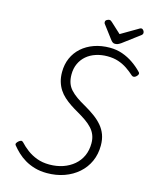

<svg xmlns="http://www.w3.org/2000/svg" viewBox="-209 -1676 1460 1831"><g transform="rotate(15 520.5 -760.0)"><path d="M437 23Q370 23 315.5 7Q261 -9 217.5 -35Q174 -61 141 -92.5Q108 -124 83 -155Q74 -166 80 -177Q86 -188 96 -197Q109 -208 120 -211Q131 -214 141 -204Q174 -168 217 -135.5Q260 -103 315 -82.5Q370 -62 438 -62Q511 -62 572 -83Q633 -104 679 -143Q725 -182 750 -237Q775 -292 775 -361Q775 -406 761 -441.5Q747 -477 720.5 -506Q694 -535 657 -561Q620 -587 573 -614Q532 -637 495.5 -661.5Q459 -686 428 -714Q397 -742 375 -776Q353 -810 340.5 -852Q328 -894 328 -946Q328 -1022 355.5 -1084.5Q383 -1147 434 -1192.5Q485 -1238 555.5 -1263Q626 -1288 711 -1288Q777 -1288 835 -1267.5Q893 -1247 943 -1212.5Q993 -1178 1032 -1137Q1043 -1127 1040.5 -1115.5Q1038 -1104 1025 -1092Q1014 -1081 1002 -1079Q990 -1077 980 -1085Q945 -1117 905 -1144Q865 -1171 817 -1187Q769 -1203 709 -1203Q648 -1203 595 -1185.5Q542 -1168 503.5 -1135Q465 -1102 443 -1054.5Q421 -1007 421 -947Q421 -900 433.5 -864Q446 -828 472 -799.5Q498 -771 535.5 -744.5Q573 -718 624 -690Q678 -659 722.5 -626.5Q767 -594 799.5 -556Q832 -518 849.5 -471Q867 -424 867 -364Q867 -278 835 -207Q803 -136 744.5 -84.5Q686 -33 607.5 -5Q529 23 437 23ZM952 -1543Q964 -1543 973 -1531Q982 -1519 982 -1508Q982 -1499 979 -1493.5Q976 -1488 971 -1484L803 -1358Q787 -1347 774 -1341.5Q761 -1336 745 -1336Q732 -1336 722 -1343Q712 -1350 703 -1362L605 -1492Q599 -1499 598.5 -1504.5Q598 -1510 598 -1514Q598 -1527 612 -1535Q626 -1543 636 -1543Q646 -1543 652 -1538.5Q658 -1534 665 -1528L764 -1437L921 -1529Q928 -1533 936 -1538Q944 -1543 952 -1543Z"/></g></svg>

Font: Playwrite NL
Style: Regular
Weight: 400
Designer: Veronika Burian, José Scaglione
Foundry: TypeTogether
Version: Version 1.002